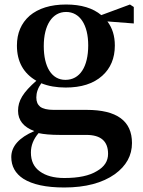

<svg xmlns="http://www.w3.org/2000/svg" viewBox="-20 -571 633 851"><path d="M265 260C359 260 434 240 489 201C540 164 565 118 565 63C565 -35 498 -84 364 -84H217C190 -84 170 -89 158 -98C147 -107 141 -120 141 -139C141 -160 148 -181 163 -202C195 -189 231 -183 271 -183C340 -183 394 -200 433 -235C470 -268 489 -313 489 -369C489 -412 478 -447 456 -476L573 -467V-540L556 -551L429 -504C392 -535 340 -551 273 -551C204 -551 150 -534 111 -501C74 -468 55 -424 55 -369C55 -298 84 -246 141 -213C82 -161 60 -125 60 -80C60 -38 84 -8 132 10C64 39 30 78 30 125C30 166 48 198 83 221C124 247 184 260 265 260ZM265 218C219 218 183 208 157 189C130 170 117 142 117 105C117 74 128 46 151 19C173 24 205 27 247 27H363C427 27 459 55 459 111C459 143 443 168 410 187C376 208 328 218 265 218ZM270 -217C209 -217 174 -274 174 -367C174 -460 212 -518 273 -518C334 -518 371 -461 371 -370C371 -275 334 -217 270 -217Z"/></svg>

Font: AllPunType Bold
Style: Regular
Weight: 700
Version: 1.0